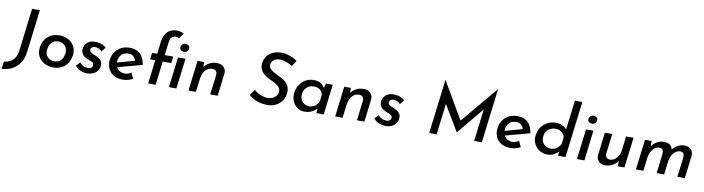

<svg xmlns="http://www.w3.org/2000/svg" viewBox="-71 -1619 9575 2611"><g transform="rotate(10 4716.0 -313.5)"><path d="M261 -136Q250 -47 208 16.5Q166 80 102 113.5Q38 147 -40 150L-27 46Q19 43 57.5 23Q96 3 121.5 -37Q147 -77 154 -139L226 -726H333Z M642 10Q603 10 563 -2.5Q523 -15 490.5 -41Q458 -67 438 -105.5Q418 -144 418 -196Q418 -235 431 -276.5Q444 -318 473 -354Q502 -390 548.5 -412.5Q595 -435 661 -435Q719 -435 769.5 -410.5Q820 -386 852 -340.5Q884 -295 884 -229Q884 -203 876.5 -170.5Q869 -138 852.5 -106.5Q836 -75 808 -48.5Q780 -22 739 -6Q698 10 642 10ZM645 -75Q694 -75 723.5 -99Q753 -123 766 -158Q779 -193 779 -225Q779 -260 767.5 -284Q756 -308 737 -322.5Q718 -337 697 -344Q676 -351 657 -351Q610 -351 579.5 -327.5Q549 -304 535.5 -269Q522 -234 522 -201Q522 -156 541 -128Q560 -100 589 -87.5Q618 -75 645 -75Z M1113 9Q1094 9 1063.5 3.5Q1033 -2 1002 -18.5Q971 -35 947 -67L997 -122Q1019 -96 1039.5 -84Q1060 -72 1079 -68.5Q1098 -65 1113 -65Q1148 -65 1162.5 -82.5Q1177 -100 1177 -116Q1177 -135 1164 -146.5Q1151 -158 1130.5 -166.5Q1110 -175 1088 -183Q1042 -201 1019 -230Q996 -259 996 -298Q996 -318 1003.5 -341Q1011 -364 1028.5 -385Q1046 -406 1075.5 -419.5Q1105 -433 1149 -433Q1170 -433 1196.5 -429Q1223 -425 1251 -413.5Q1279 -402 1303 -379L1255 -318Q1236 -342 1211.5 -352Q1187 -362 1162 -362Q1141 -362 1127.5 -354.5Q1114 -347 1107.5 -335.5Q1101 -324 1101 -313Q1102 -295 1115 -283.5Q1128 -272 1148.5 -264Q1169 -256 1189 -247Q1218 -235 1239.5 -219Q1261 -203 1272.5 -180.5Q1284 -158 1281 -124Q1280 -101 1269 -77.5Q1258 -54 1238 -34.5Q1218 -15 1187 -3Q1156 9 1113 9Z M1619 -77Q1642 -77 1664.5 -85.5Q1687 -94 1707 -107L1744 -27Q1713 -10 1677.5 -0.5Q1642 9 1608 9Q1542 9 1491.5 -15.5Q1441 -40 1413 -87.5Q1385 -135 1385 -203Q1385 -244 1400.5 -284.5Q1416 -325 1445.5 -359Q1475 -393 1521 -414Q1567 -435 1628 -435Q1665 -435 1699.5 -425.5Q1734 -416 1762.5 -393.5Q1791 -371 1811 -332.5Q1831 -294 1840 -236L1486 -140L1470 -201L1766 -284L1730 -270Q1720 -308 1692 -331Q1664 -354 1625 -354Q1581 -354 1550.5 -334.5Q1520 -315 1504 -283Q1488 -251 1488 -215Q1488 -167 1507 -136.5Q1526 -106 1556 -91.5Q1586 -77 1619 -77Z M1957 0 1996 -328H1925L1937 -419H2008L2028 -589Q2039 -679 2088 -728Q2137 -777 2219 -777Q2241 -777 2267.5 -770.5Q2294 -764 2314 -750L2260 -675Q2253 -685 2242 -689Q2231 -693 2220 -693Q2184 -693 2161 -669Q2138 -645 2132 -587L2111 -419H2228L2217 -328H2099L2060 0ZM2295 -419H2398L2346 0H2243ZM2302 -561Q2303 -585 2321 -602.5Q2339 -620 2366 -619Q2386 -619 2405 -606.5Q2424 -594 2423 -567Q2423 -543 2405 -525.5Q2387 -508 2360 -508Q2339 -508 2320.5 -521Q2302 -534 2302 -561Z M2656 -419V-326L2649 -340Q2677 -383 2723.5 -409.5Q2770 -436 2831 -436Q2891 -436 2925.5 -401Q2960 -366 2954 -310L2916 0H2813L2847 -274Q2850 -307 2833.5 -327Q2817 -347 2779 -347Q2744 -347 2713.5 -327Q2683 -307 2664 -271.5Q2645 -236 2639 -190L2615 0H2513L2564 -419Z M3840 -574Q3804 -596 3760.5 -613Q3717 -630 3676 -632Q3643 -633 3619.5 -625.5Q3596 -618 3580 -605Q3564 -592 3556 -575Q3548 -558 3546 -540Q3544 -510 3563 -487Q3582 -464 3614.5 -445.5Q3647 -427 3683 -410Q3725 -392 3763 -366Q3801 -340 3823.5 -299Q3846 -258 3840 -193Q3836 -155 3818 -118Q3800 -81 3767.5 -52Q3735 -23 3688 -7Q3641 9 3579 6Q3533 4 3490.5 -7.5Q3448 -19 3411 -38.5Q3374 -58 3343 -85L3401 -165Q3423 -145 3453 -128Q3483 -111 3516.5 -100.5Q3550 -90 3582 -88Q3621 -87 3653 -100Q3685 -113 3705.5 -138.5Q3726 -164 3729 -198Q3731 -229 3714.5 -252Q3698 -275 3670.5 -293Q3643 -311 3611 -326Q3579 -340 3546.5 -358Q3514 -376 3487 -400Q3460 -424 3445 -458Q3430 -492 3435 -538Q3441 -597 3473 -640Q3505 -683 3556.5 -705Q3608 -727 3672 -727Q3721 -724 3760.5 -713.5Q3800 -703 3832 -687Q3864 -671 3891 -652Z M4112 8Q4067 9 4025.5 -15.5Q3984 -40 3958.5 -86Q3933 -132 3933 -195Q3933 -238 3948.5 -280.5Q3964 -323 3994.5 -358.5Q4025 -394 4068.5 -415.5Q4112 -437 4167 -437Q4212 -437 4242.5 -424.5Q4273 -412 4293 -392.5Q4313 -373 4324 -348L4315 -330L4337 -419H4431L4381 0H4278L4290 -103L4298 -77Q4292 -70 4277.5 -56Q4263 -42 4240 -27Q4217 -12 4185 -1.5Q4153 9 4112 8ZM4169 -74Q4197 -74 4222 -85.5Q4247 -97 4267 -118Q4287 -139 4298 -168L4308 -255Q4304 -284 4287.5 -306Q4271 -328 4244.5 -340Q4218 -352 4185 -352Q4145 -352 4117.5 -337.5Q4090 -323 4072.5 -301Q4055 -279 4047 -254Q4039 -229 4039 -207Q4039 -168 4055.5 -138Q4072 -108 4101.5 -91Q4131 -74 4169 -74Z M4682 -419V-326L4675 -340Q4703 -383 4749.5 -409.5Q4796 -436 4857 -436Q4917 -436 4951.5 -401Q4986 -366 4980 -310L4942 0H4839L4873 -274Q4876 -307 4859.5 -327Q4843 -347 4805 -347Q4770 -347 4739.5 -327Q4709 -307 4690 -271.5Q4671 -236 4665 -190L4641 0H4539L4590 -419Z M5234 9Q5215 9 5184.5 3.5Q5154 -2 5123 -18.5Q5092 -35 5068 -67L5118 -122Q5140 -96 5160.5 -84Q5181 -72 5200 -68.5Q5219 -65 5234 -65Q5269 -65 5283.5 -82.5Q5298 -100 5298 -116Q5298 -135 5285 -146.5Q5272 -158 5251.5 -166.5Q5231 -175 5209 -183Q5163 -201 5140 -230Q5117 -259 5117 -298Q5117 -318 5124.5 -341Q5132 -364 5149.5 -385Q5167 -406 5196.5 -419.5Q5226 -433 5270 -433Q5291 -433 5317.5 -429Q5344 -425 5372 -413.5Q5400 -402 5424 -379L5376 -318Q5357 -342 5332.5 -352Q5308 -362 5283 -362Q5262 -362 5248.5 -354.5Q5235 -347 5228.5 -335.5Q5222 -324 5222 -313Q5223 -295 5236 -283.5Q5249 -272 5269.5 -264Q5290 -256 5310 -247Q5339 -235 5360.5 -219Q5382 -203 5393.5 -180.5Q5405 -158 5402 -124Q5401 -101 5390 -77.5Q5379 -54 5359 -34.5Q5339 -15 5308 -3Q5277 9 5234 9Z M5940 0H5837L5929 -750H5930L6249 -203L6204 -213L6655 -750H6656L6564 0H6458L6520 -509V-454L6206 -75H6204L5978 -454L6002 -504Z M6972 -77Q6995 -77 7017.5 -85.5Q7040 -94 7060 -107L7097 -27Q7066 -10 7030.5 -0.5Q6995 9 6961 9Q6895 9 6844.5 -15.5Q6794 -40 6766 -87.5Q6738 -135 6738 -203Q6738 -244 6753.5 -284.5Q6769 -325 6798.5 -359Q6828 -393 6874 -414Q6920 -435 6981 -435Q7018 -435 7052.5 -425.5Q7087 -416 7115.5 -393.5Q7144 -371 7164 -332.5Q7184 -294 7193 -236L6839 -140L6823 -201L7119 -284L7083 -270Q7073 -308 7045 -331Q7017 -354 6978 -354Q6934 -354 6903.5 -334.5Q6873 -315 6857 -283Q6841 -251 6841 -215Q6841 -167 6860 -136.5Q6879 -106 6909 -91.5Q6939 -77 6972 -77Z M7468 9Q7408 8 7361.5 -20.5Q7315 -49 7289.5 -97Q7264 -145 7266 -200Q7268 -246 7285 -288.5Q7302 -331 7334.5 -364.5Q7367 -398 7412.5 -417.5Q7458 -437 7515 -437Q7572 -435 7614.5 -410Q7657 -385 7678 -350L7657 -325L7712 -777H7815L7719 0H7616L7628 -96L7636 -71Q7601 -35 7559.5 -12Q7518 11 7468 9ZM7499 -78Q7530 -77 7556.5 -88Q7583 -99 7604.5 -120.5Q7626 -142 7638 -172L7648 -257Q7644 -285 7627 -307Q7610 -329 7584 -342Q7558 -355 7525 -355Q7482 -356 7448 -339Q7414 -322 7394 -290.5Q7374 -259 7372 -215Q7370 -176 7385.5 -145Q7401 -114 7430.5 -96.5Q7460 -79 7499 -78Z M7929 -419H8031L7980 0H7877ZM7936 -561Q7937 -586 7955 -603Q7973 -620 8000 -620Q8021 -620 8039.5 -607.5Q8058 -595 8057 -568Q8057 -543 8039 -526Q8021 -509 7994 -509Q7974 -509 7955 -521.5Q7936 -534 7936 -561Z M8269 17Q8212 17 8178.5 -17.5Q8145 -52 8151 -107L8189 -419H8291L8257 -143Q8255 -112 8270 -92Q8285 -72 8320 -71Q8355 -71 8384.5 -91.5Q8414 -112 8434 -147.5Q8454 -183 8459 -229L8482 -419H8585L8533 0H8440L8444 -96L8448 -82Q8431 -54 8404 -31.5Q8377 -9 8342.5 4Q8308 17 8269 17Z M8835 -419 8833 -326 8830 -341Q8861 -385 8905 -410.5Q8949 -436 9005 -436Q9056 -436 9086.5 -414Q9117 -392 9122 -348L9119 -346Q9150 -386 9194 -411Q9238 -436 9285 -436Q9347 -436 9378.5 -401Q9410 -366 9405 -311L9367 0H9264L9298 -272Q9300 -303 9290 -324Q9280 -345 9246 -347Q9209 -347 9179 -325Q9149 -303 9130 -268Q9111 -233 9105 -193L9081 0H8978L9011 -272Q9014 -303 9002.5 -324Q8991 -345 8958 -347Q8921 -347 8891.5 -325Q8862 -303 8842.5 -267.5Q8823 -232 8818 -193L8794 0H8692L8743 -419Z"/></g></svg>

Font: Josefin Sans Medium
Style: Italic
Weight: 500
Italic angle: -7°
Designer: Santiago Orozco
Foundry: Typemade
Version: Version 2.000